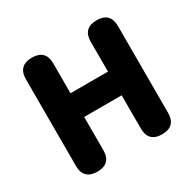

<svg xmlns="http://www.w3.org/2000/svg" viewBox="-162 -916 1097 1087"><g transform="rotate(-30 387.0 -372.5)"><path d="M688 -372V-656C688 -715 658 -745 599 -745C540 -745 510 -715 510 -656V-461H265V-656C265 -715 235 -745 176 -745C117 -745 86 -715 86 -656V-89C86 -30 117 0 176 0C235 0 265 -30 265 -89V-306H387H510V-89C510 -30 540 0 599 0C658 0 688 -30 688 -89V-372Z"/></g></svg>

Font: GenSenRounded2 TW H
Style: Regular
Weight: 900
Version: Version 2.100;PS 2.1;hotconv 16.6.51;makeotf.lib2.5.65220 DE